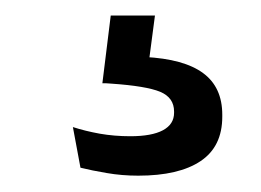

<svg xmlns="http://www.w3.org/2000/svg" viewBox="-20 -28 328 241"><path d="M174.5 -8.5 164.5 67.5 130 43.5Q137 43.5 145.2 43.2Q153.5 43 161.5 43.5Q211 46 235 63.8Q259 81.5 259 116V118.5Q259 156 231.8 174.2Q204.5 192.5 153.5 192.5Q133 192.5 114 189.2Q95 186 81 182.5L71.5 131.5Q87 136.5 105.2 139.8Q123.5 143 143.5 143Q170.5 143 184.5 135.5Q198.5 128 198.5 113.5V112Q198.5 94.5 181 87.2Q163.5 80 120 77Q115.5 76.5 112.8 76.5Q110 76.5 108.5 76.5L119 -8.5Z"/></svg>

Font: Anek Telugu
Style: Regular
Weight: 400
Designer: Omkar Bhoir (Telugu), Yesha Goshar (Latin)
Foundry: Ek Type
Version: Version 1.003